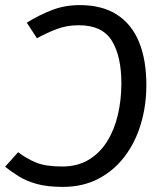

<svg xmlns="http://www.w3.org/2000/svg" viewBox="-30 -721 636 753"><path d="M216 12Q156 12 114.5 0.5Q73 -11 43.5 -29.5Q14 -48 -10 -67L41 -124Q74 -99 111.5 -83.5Q149 -68 214 -68Q274 -68 318 -94.5Q362 -121 390.5 -167Q419 -213 432.5 -271.5Q446 -330 446 -394Q446 -501 408.5 -561.5Q371 -622 279 -622Q233 -622 194 -607.5Q155 -593 115 -571L75 -632Q125 -663 175 -682Q225 -701 283 -701Q370 -701 428 -664Q486 -627 515 -557Q544 -487 544 -387Q544 -307 522.5 -235Q501 -163 459 -107.5Q417 -52 356 -20Q295 12 216 12Z"/></svg>

Font: Fira Sans Variable
Style: Italic
Weight: 397
Italic angle: -8°
Designer: Carrois Corporate & Edenspiekermann AG
Foundry: Carrois Corporate GbR & Edenspiekermann AG
Version: Version 4.202